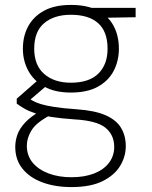

<svg xmlns="http://www.w3.org/2000/svg" viewBox="-20 -528 618 780"><path d="M270 232Q204 232 152.5 213Q101 194 71.5 157.5Q42 121 42 69Q42 44 50.5 19.5Q59 -5 81.5 -29.5Q104 -54 144 -77L184 -60Q127 -30 108 1.5Q89 33 89 64Q89 104 112.5 132.5Q136 161 177 176.5Q218 192 270 192Q324 192 363 176.5Q402 161 423 133Q444 105 444 69Q444 20 408.5 -9Q373 -38 282 -43Q226 -47 188 -53Q150 -59 124 -67.5Q98 -76 80.5 -86Q63 -96 48 -107V-127L137 -205L180 -189L90 -112V-132Q102 -125 114.5 -118Q127 -111 146.5 -105Q166 -99 200.5 -93.5Q235 -88 292 -84Q365 -79 408.5 -60Q452 -41 471.5 -9Q491 23 491 66Q491 108 468 146Q445 184 396.5 208Q348 232 270 232ZM268 -152Q203 -152 160 -176Q117 -200 95 -240.5Q73 -281 73 -330Q73 -382 95 -422Q117 -462 160 -485Q203 -508 268 -508Q335 -508 378 -485Q421 -462 442 -422Q463 -382 463 -330Q463 -281 442 -240.5Q421 -200 378 -176Q335 -152 268 -152ZM268 -192Q342 -192 379.5 -229Q417 -266 417 -330Q417 -400 378.5 -434Q340 -468 268 -468Q200 -468 159.5 -434Q119 -400 119 -330Q119 -263 159.5 -227.5Q200 -192 268 -192ZM356 -455 338 -496H531V-458Z"/></svg>

Font: DM Sans 24pt ExtraLight
Style: Regular
Weight: 250
Designer: Colophon Foundry, Jonny Pinhorn
Foundry: Colophon Foundry
Version: Version 4.004;gftools[0.9.30]